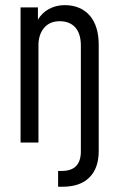

<svg xmlns="http://www.w3.org/2000/svg" viewBox="-20 -545 455 734"><path d="M58.6 -516.6H125V-469.7Q139.6 -495.1 167 -510.7Q195.3 -525.4 226.6 -525.4Q288.1 -525.4 323.2 -485.4Q357.4 -445.3 357.4 -374V32.2Q357.4 98.6 321.3 133.8Q286.1 168.9 218.8 168.9H202.1V108.4H216.8Q291 108.4 289.1 29.3V-371.1Q289.1 -416 267.6 -440.4Q246.1 -463.9 208 -463.9Q170.9 -463.9 149.4 -439.5Q127 -414.1 127 -371.1V0H58.6Z"/></svg>

Font: Dinish Condensed
Style: Regular
Weight: 400
Width: 3
Designer: Bert Driehuis
Foundry: Playbeing
Version: Version 3.006; git-39231f3c-release